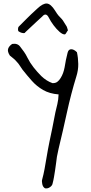

<svg xmlns="http://www.w3.org/2000/svg" viewBox="-20 -744 513 1088"><path d="M235 323Q223 316 219.5 299Q216 282 219 273Q227 244 232.5 213.5Q238 183 243 153Q252 99 260 60.5Q268 22 276 -16Q284 -54 294 -108Q299 -129 305 -154Q311 -179 312 -209Q261 -213 224.5 -234Q188 -255 160.5 -286Q133 -317 107 -350Q99 -361 91.5 -373Q84 -385 74 -395Q65 -406 54.5 -414Q44 -422 36 -429Q21 -452 26 -467.5Q31 -483 49 -495Q79 -500 94 -480Q105 -466 116 -450.5Q127 -435 135 -418Q150 -388 170.5 -362Q191 -336 214 -313Q243 -285 277 -273Q294 -272 305 -280.5Q316 -289 323 -301Q332 -315 337.5 -330.5Q343 -346 346 -362Q349 -383 353.5 -404Q358 -425 363 -445Q368 -465 383.5 -465Q399 -465 416 -448Q423 -416 423.5 -381.5Q424 -347 413 -312Q382 -211 359.5 -107.5Q337 -4 312 99Q305 129 302.5 144.5Q300 160 298.5 175.5Q297 191 292 222Q289 241 286 259Q283 277 278 296Q276 308 262.5 317Q249 326 235 323ZM346 -549Q334 -549 317 -564Q300 -579 283.5 -601Q267 -623 256 -645Q240 -676 218 -649Q220 -651 210 -642Q200 -633 185 -619Q170 -605 154.5 -590.5Q139 -576 129 -566.5Q119 -557 120 -557Q113 -555 103 -558Q93 -561 86 -566Q82 -568 82 -578.5Q82 -589 86 -593Q101 -608 112 -619Q123 -630 133 -640Q143 -650 156.5 -663Q170 -676 191 -695Q224 -726 246 -724Q268 -722 292 -684Q303 -666 310.5 -657Q318 -648 324 -642.5Q330 -637 336.5 -628Q343 -619 354 -600Q358 -595 360 -588.5Q362 -582 365 -572Q360 -566 355.5 -557.5Q351 -549 346 -549Z"/></svg>

Font: Mynerve
Style: Regular
Weight: 400
Designer: Carolina Short
Foundry: Carolina Short
Version: Version 1.000; ttfautohint (v1.8.4.7-5d5b)